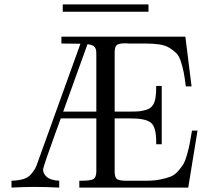

<svg xmlns="http://www.w3.org/2000/svg" viewBox="-20 -849 943 869"><path d="M264 -796V-829H652V-796ZM32 0V-31Q64 -32 85.5 -38.5Q107 -45 120 -60Q133 -75 139 -86Q145 -97 153 -121L344 -651L258 -652V-683H819L847 -458H821Q816 -499 811.5 -521.5Q807 -544 799 -569.5Q791 -595 779 -607.5Q767 -620 747.5 -632Q728 -644 701 -648Q674 -652 635 -652H565Q563 -652 557.5 -652.5Q552 -653 548 -653Q516 -653 507.5 -644Q499 -635 499 -613V-344H574Q598 -344 612 -345.5Q626 -347 643.5 -352.5Q661 -358 671 -372Q681 -386 684 -408Q687 -425 687 -460H712V-196H687V-207Q687 -275 662.5 -294Q638 -313 574 -313H499V-68Q500 -44 511 -37.5Q522 -31 551 -31H641Q677 -31 704.5 -36.5Q732 -42 751.5 -49.5Q771 -57 786 -74.5Q801 -92 809.5 -105.5Q818 -119 826.5 -149Q835 -179 838.5 -198.5Q842 -218 849 -258H874L832 0H339V-31H347Q389 -31 402 -38Q415 -45 416 -71V-313H255Q252 -305 230 -244.5Q208 -184 191.5 -136Q175 -88 175 -81Q175 -63 192 -48Q209 -33 248 -31V0Q190 -3 132 -3Q92 -3 32 0ZM266 -344H416V-599Q416 -612 415.5 -618Q415 -624 411.5 -631.5Q408 -639 399.5 -643Q391 -647 376 -649Z"/></svg>

Font: CMU Serif
Style: Roman
Weight: 500
Version: Version 0.7.0